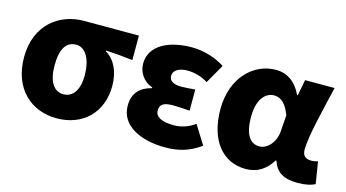

<svg xmlns="http://www.w3.org/2000/svg" viewBox="-70 -837 1995 1106"><g transform="rotate(15 927.5 -284.5)"><path d="M311 14C465 14 574 -87 574 -249C574 -333 542 -400 487 -432V-437C546 -434 585 -430 647 -423V-569H319C176 -569 40 -474 40 -278C40 -89 161 14 311 14ZM313 -130C256 -130 222 -183 222 -278C222 -383 257 -425 313 -425C372 -425 405 -355 405 -268C405 -180 371 -130 313 -130Z M958 14C1029 14 1095 1 1169 -52L1099 -164C1057 -132 1008 -122 976 -122C901 -122 863 -143 863 -181C863 -218 887 -232 942 -232C973 -232 1008 -229 1041 -227V-353C1015 -351 984 -348 960 -348C912 -348 886 -363 886 -394C886 -426 919 -447 970 -447C1012 -447 1056 -435 1093 -411L1158 -525C1101 -562 1028 -583 960 -583C830 -583 712 -533 712 -419C712 -374 740 -320 798 -301V-296C730 -279 689 -238 689 -163C689 -45 811 14 958 14Z M1439 14C1505 14 1556 -16 1594 -78H1599C1621 -10 1669 14 1750 14C1797 14 1831 5 1852 -6L1831 -137C1818 -132 1805 -130 1794 -130C1762 -130 1739 -142 1739 -181C1739 -265 1784 -439 1814 -569H1638L1620 -474H1616C1579 -551 1525 -583 1462 -583C1330 -583 1210 -471 1210 -282C1210 -98 1300 14 1439 14ZM1482 -132C1427 -132 1392 -177 1392 -285C1392 -394 1441 -438 1489 -438C1535 -438 1564 -404 1586 -345L1579 -248C1575 -183 1529 -132 1482 -132Z"/></g></svg>

Font: Noto Sans T Chinese Black
Style: Bold
Weight: 900
Designer: Ryoko NISHIZUKA (kana & ideographs); Paul D. Hunt (Latin, Greek & Cyrillic); Wenlong ZHANG (bopomofo); Sandoll Communica
Foundry: Adobe Systems Incorporated
Version: Version 1.000;PS 1;hotconv 1.0.78;makeotf.lib2.5.61930